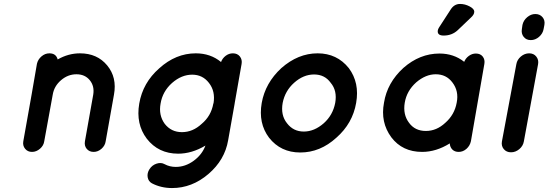

<svg xmlns="http://www.w3.org/2000/svg" viewBox="-20 -770 2777 972"><path d="M410 -55 452 -291Q459 -334 434.5 -364Q410 -394 367 -394Q324 -394 289 -364Q254 -334 247 -291L204 -55Q201 -33 182.5 -17Q164 -1 142 -1Q120 -1 107 -17Q94 -33 98 -55L140 -291L167 -447Q172 -469 190 -484.5Q208 -500 230 -500Q264 -500 272 -469Q326 -500 385 -500Q472 -500 522.5 -439Q573 -378 557 -291L515 -55Q512 -33 494 -17Q476 -1 454 -1Q432 -1 419 -16.5Q406 -32 410 -55Z M1168 -246 1135 -60Q1118 40 1035 111Q952 182 851 182Q795 182 749 158Q731 148 727.5 127Q724 106 737 86Q750 66 772.5 58.5Q795 51 813 61Q839 75 870 75Q918 75 960.5 44Q1003 13 1020 -33Q951 8 882 8Q782 8 723 -68Q667 -142 685 -246Q703 -351 786 -424Q870 -500 971 -500Q1046 -500 1099 -456Q1106 -475 1122.5 -487.5Q1139 -500 1159 -500Q1182 -500 1194.5 -484Q1207 -468 1203 -446L1168 -247ZM901 -101Q956 -101 1001 -143Q1049 -183 1060 -246L1061 -247Q1071 -308 1038 -350Q1006 -392 953 -392Q899 -392 851 -350Q803 -307 793 -246Q782 -187 814 -143Q847 -101 901 -101Z M1588 -500Q1686 -500 1746 -425Q1801 -351 1783 -249Q1765 -145 1683 -73Q1601 2 1500 2Q1401 2 1342 -73Q1287 -146 1305 -249Q1323 -350 1404 -425Q1489 -500 1588 -500ZM1677 -249Q1688 -311 1654 -351Q1624 -393 1570 -393Q1516 -393 1469 -351Q1423 -310 1411 -249Q1400 -187 1433 -146Q1465 -104 1518 -104Q1571 -104 1619 -146Q1665 -187 1677 -249Z M2117 -1Q2017 -1 1961 -75Q1905 -151 1924 -250Q1940 -351 2022 -426Q2105 -499 2205 -499Q2277 -499 2330 -457Q2337 -475 2353.5 -487Q2370 -499 2389 -499Q2412 -499 2424 -483.5Q2436 -468 2432 -446L2364 -55Q2359 -32 2341.5 -16.5Q2324 -1 2302 -1Q2282 -1 2270 -13Q2258 -25 2257 -44Q2188 -1 2117 -1ZM2087 -353Q2039 -310 2029 -250Q2019 -190 2051 -148Q2081 -107 2136 -107Q2190 -107 2234 -148Q2281 -189 2292 -250Q2304 -309 2270 -353Q2239 -394 2186 -394Q2135 -394 2087 -353ZM2226 -590Q2196 -590 2196 -611Q2196 -621 2204 -633L2261 -721Q2279 -750 2309 -750Q2334 -750 2357.5 -737.5Q2381 -725 2381 -711Q2381 -696 2364 -681L2297 -617Q2268 -590 2226 -590Z M2521 -54 2594 -445Q2598 -468 2617 -484Q2636 -500 2659 -500Q2682 -500 2695 -483.5Q2708 -467 2704 -445L2632 -54Q2628 -31 2609 -15Q2590 1 2567 1Q2544 1 2530.5 -15Q2517 -31 2521 -54ZM2732 -623Q2728 -600 2709 -583.5Q2690 -567 2667 -567Q2644 -567 2631 -583.5Q2618 -600 2622 -623L2625 -644Q2630 -667 2649 -683Q2668 -699 2690 -699Q2713 -699 2726.5 -683Q2740 -667 2736 -644Z"/></svg>

Font: Quicksand
Style: Bold Italic
Weight: 700
Italic angle: -12°
Designer: Andrew Paglinawan
Foundry: Andrew Paglinawan
Version: 1.002